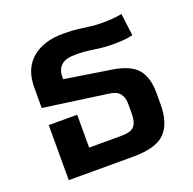

<svg xmlns="http://www.w3.org/2000/svg" viewBox="-105 -673 783 780"><g transform="rotate(-20 286.0 -283.5)"><path d="M64 0V-238H187V-96H326Q368 -96 382.5 -113Q397 -130 397 -167V-208Q397 -236 384 -253Q371 -270 340 -274L61 -313V-402Q61 -482 110.5 -524.5Q160 -567 246 -567Q286 -567 312 -563.5Q338 -560 360 -557Q382 -554 412 -554Q433 -554 454.5 -555.5Q476 -557 496 -561L508 -465Q486 -460 466.5 -458.5Q447 -457 422 -457Q383 -457 342.5 -463.5Q302 -470 264 -470Q221 -470 202 -452.5Q183 -435 183 -405V-393L382 -362Q460 -350 490 -314Q520 -278 520 -212V-163Q520 -80 481 -40Q442 0 343 0Z"/></g></svg>

Font: Noto Sans Thai Looped SemiBold
Style: Regular
Weight: 600
Designer: Sasikarn Vongin, Ben Mitchell
Foundry: The Fontpad Ltd
Version: Version 1.001; ttfautohint (v1.8.4.7-5d5b)